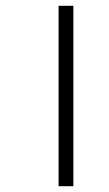

<svg xmlns="http://www.w3.org/2000/svg" viewBox="-20 -642 377 662"><path d="M182 -622V0H233V-622Z"/></svg>

Font: Noto Sans Devanagari UI ExtraCondensed Light
Style: Regular
Weight: 300
Width: 2
Designer: Jelle Bosma - Monotype Design Team
Foundry: Monotype Imaging Inc.
Version: Version 2.004